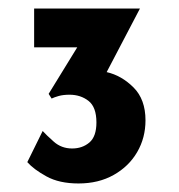

<svg xmlns="http://www.w3.org/2000/svg" viewBox="-20 -702 420 450"><path d="M164 -272Q119 -272 89 -288.5Q59 -305 44 -322L80 -395Q88 -386 106 -370Q124 -354 149 -354Q173 -354 189.5 -368Q206 -382 206 -415Q206 -451 187.5 -465.5Q169 -480 143 -480Q128 -480 117.5 -477Q107 -474 101 -471L94 -482L161 -591H60V-682H308L230 -533Q265 -525 293 -497Q321 -469 321 -420Q321 -379 301.5 -345.5Q282 -312 246.5 -292Q211 -272 164 -272Z"/></svg>

Font: Reem Kufi SemiBold
Style: Regular
Weight: 600
Designer: Khaled Hosny
Version: Version 1.001